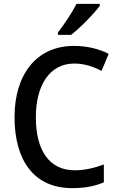

<svg xmlns="http://www.w3.org/2000/svg" viewBox="-20 -961 610 991"><path d="M495 -931V-941H375C352 -896 312 -836 279 -793V-781H347C394 -817 468 -893 495 -931ZM363 -633C417 -633 464 -616 504 -595L541 -683C489 -710 426 -724 362 -724C163 -724 55 -570 55 -357C55 -131 157 10 352 10C419 10 469 0 516 -20V-112C469 -95 420 -82 366 -82C234 -82 165 -185 165 -356C165 -520 236 -633 363 -633Z"/></svg>

Font: Noto Sans Lao Looped SemiCondensed Medium
Style: Regular
Weight: 500
Width: 4
Designer: Mark Frömberg, Ben Mitchell
Foundry: The Fontpad Ltd
Version: Version 1.002